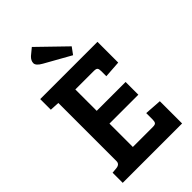

<svg xmlns="http://www.w3.org/2000/svg" viewBox="-269 -997 1086 1086"><g transform="rotate(-45 274.5 -453.5)"><path d="M509 0H34V-81L67 -84Q96 -87 96 -112V-577L39 -580V-665H497V-499L395 -492V-532Q395 -549 390 -556Q385 -563 366 -563H218V-392H449V-290H218V-103H379Q397 -103 402 -110.5Q407 -118 407 -135V-185L509 -178ZM214 -907 376 -750 346 -709 191 -796Q155 -816 155 -836Q155 -856 174 -874Z"/></g></svg>

Font: Bree Serif
Style: Regular
Weight: 400
Designer: Veronika Burian, Jos Scaglione
Foundry: TypeTogether
Version: Version 1.001